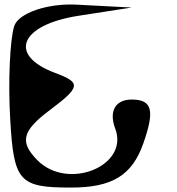

<svg xmlns="http://www.w3.org/2000/svg" viewBox="-20 -855 799 866"><path d="M26 -318C42 -36 66 -9 300 -9C485 -9 575 -63 626 -207C679 -357 667 -406 574 -406C500 -406 470 -353 500 -274C563 -106 286 6 149 -132C68 -214 79 -264 203 -357C344 -463 347 -482 229 -526C14 -606 70 -743 335 -784L574 -821L326 -834C194 -841 63 -796 44 -737C25 -677 16 -486 26 -318Z"/></svg>

Font: Venom Sans
Style: Regular
Weight: 400
Version: Version 1.001